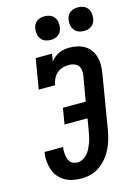

<svg xmlns="http://www.w3.org/2000/svg" viewBox="-141 -1030 793 1113"><g transform="rotate(-15 256.0 -474.0)"><path d="M208 8Q181 8 155 3Q129 -2 107 -15Q85 -28 69 -47.5Q53 -67 45 -91.5Q37 -116 35 -143Q33 -170 38 -196H149Q147 -184 147 -171.5Q147 -159 148.5 -147.5Q150 -136 154 -124.5Q158 -113 165.5 -104.5Q173 -96 184.5 -92Q196 -88 208 -88Q224 -88 240 -96.5Q256 -105 267.5 -118.5Q279 -132 286.5 -147.5Q294 -163 300 -178.5Q306 -194 309.5 -210.5Q313 -227 316 -243L329 -320H191L207 -416H344L370 -568Q372 -584 370 -599.5Q368 -615 358.5 -626Q349 -637 334 -642Q319 -647 304 -647Q285 -647 266 -641.5Q247 -636 232 -622.5Q217 -609 208.5 -591Q200 -573 197 -554H99L129 -735H227L220 -691Q231 -704 244 -714.5Q257 -725 272 -731.5Q287 -738 302.5 -740.5Q318 -743 334 -743Q358 -743 381.5 -737.5Q405 -732 424.5 -720Q444 -708 457.5 -689Q471 -670 477.5 -648Q484 -626 484 -601.5Q484 -577 480 -552L426 -228Q421 -199 413.5 -171.5Q406 -144 393 -117.5Q380 -91 361 -67Q342 -43 317.5 -25.5Q293 -8 264.5 0Q236 8 208 8ZM441 -814Q424 -814 408.5 -820Q393 -826 383.5 -839Q374 -852 371 -868.5Q368 -885 371 -902Q373 -914 379 -925Q385 -936 395 -943Q405 -950 417 -953Q429 -956 441 -956Q458 -956 473.5 -950Q489 -944 498.5 -931Q508 -918 510.5 -901.5Q513 -885 510 -868Q508 -856 502 -845Q496 -834 486 -827Q476 -820 464 -817Q452 -814 441 -814ZM241 -814Q224 -814 208.5 -820Q193 -826 183.5 -839Q174 -852 171 -868.5Q168 -885 171 -902Q173 -914 179 -925Q185 -936 195 -943Q205 -950 217 -953Q229 -956 241 -956Q258 -956 273.5 -950Q289 -944 298.5 -931Q308 -918 310.5 -901.5Q313 -885 310 -868Q308 -856 302 -845Q296 -834 286 -827Q276 -820 264 -817Q252 -814 241 -814Z"/></g></svg>

Font: Iosevka Gothic
Style: Bold Italic
Weight: 700
Italic angle: -9°
Monospace: yes
Designer: Belleve Invis
Foundry: Belleve Invis
Version: Version 15.5.1; ttfautohint (v1.8.4)